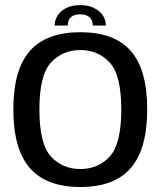

<svg xmlns="http://www.w3.org/2000/svg" viewBox="-20 -724 641 748"><path d="M293 4.5Q425.5 4.5 489.5 -69.5Q553.5 -143.5 553.5 -298Q553.5 -452.5 489.5 -525.5Q425.5 -598.5 293 -598.5Q160.5 -598.5 96.2 -525.5Q32 -452.5 32 -298Q32 -143.5 96.2 -69.5Q160.5 4.5 293 4.5ZM293 -65.5Q223.5 -65.5 178.5 -114.2Q133.5 -163 133.5 -297.5Q133.5 -431.5 178.5 -480.2Q223.5 -529 293 -529Q362.5 -529 407.5 -480.2Q452.5 -431.5 452.5 -297.5Q452.5 -163 407.5 -114.2Q362.5 -65.5 293 -65.5ZM293 -704Q260.5 -704 238.5 -693Q216.5 -682 204.8 -664Q193 -646 193 -624.5H244Q244 -637 248.5 -646.8Q253 -656.5 263.8 -662.2Q274.5 -668 293 -668Q310 -668 320.8 -662.2Q331.5 -656.5 336.5 -646.8Q341.5 -637 341.5 -624.5H392.5Q392.5 -646 380.5 -664Q368.5 -682 346 -693Q323.5 -704 293 -704Z"/></svg>

Font: Anybody UltraCondensed Thin
Style: Regular
Weight: 400
Version: Version 1.111